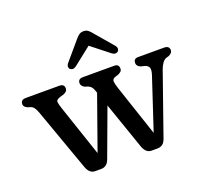

<svg xmlns="http://www.w3.org/2000/svg" viewBox="-121 -841 1075 998"><g transform="rotate(-20 416.5 -342.0)"><path d="M276.5 10.5H243Q212 10.5 197.5 -28.5L73 -377Q68 -390.5 61 -401.2Q54 -412 44 -416L24 -422.5Q5.5 -431.5 5.5 -446Q5.5 -470.5 34.5 -470.5H219.5Q246.5 -470.5 246.5 -446.5Q246.5 -436.5 240 -430.2Q233.5 -424 223.5 -420L206 -415Q180.5 -407.5 181.5 -394.5Q182.5 -381.5 191.5 -355L286.5 -73.5L391.5 -369.5L386.5 -383.5Q382.5 -395.5 376.2 -403Q370 -410.5 358.5 -415.5L341 -421Q322.5 -431.5 322.5 -446.5Q322.5 -470.5 349.5 -470.5H524Q548.5 -470.5 548.5 -446Q548.5 -436 542.8 -430.5Q537 -425 526.5 -420L508.5 -414.5Q491.5 -408 492.5 -394.2Q493.5 -380.5 502 -355L596.5 -72.5L691.5 -360Q699 -384 694.8 -396.5Q690.5 -409 672.5 -415L652 -420Q630 -428.5 630 -446Q630 -470.5 655 -470.5H798.5Q827.5 -470.5 827.5 -446Q827.5 -431 806.5 -421L789.5 -416Q767.5 -405.5 753 -365.5L633.5 -24.5Q626 -4.5 614 3Q602 10.5 588 10.5H554.5Q524.5 10.5 510 -27.5L419.5 -288.5L322 -25Q314.5 -5.5 302.5 2.5Q290.5 10.5 276.5 10.5ZM336 -537Q316 -521.5 301 -534Q295.5 -538.5 295.2 -547.2Q295 -556 303 -566L388.5 -666.5Q399.5 -680 409.5 -687Q419.5 -694 434 -694Q448 -694 457.8 -687Q467.5 -680 478 -666.5L564 -566Q572 -556 571.5 -547.2Q571 -538.5 566 -534Q550.5 -521.5 531 -537L433.5 -614Z"/></g></svg>

Font: Fraunces 9pt S100
Style: Regular
Weight: 400
Version: Version 1.000; ttfautohint (v1.8.3)